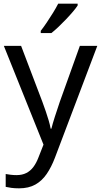

<svg xmlns="http://www.w3.org/2000/svg" viewBox="-20 -786 550 1046"><path d="M1 -536H95L211 -231Q221 -204 229.5 -179Q238 -154 245 -130.5Q252 -107 256 -85H260Q266 -110 279 -150.5Q292 -191 306 -232L415 -536H510L279 74Q260 124 234.5 161.5Q209 199 172.5 219.5Q136 240 84 240Q60 240 42 237.5Q24 235 11 232V162Q22 164 37.5 166Q53 168 70 168Q101 168 123.5 156.5Q146 145 162 123.5Q178 102 189 73L217 2ZM403 -756Q394 -742 377 -722Q360 -702 339.5 -680.5Q319 -659 298.5 -639.5Q278 -620 260 -606H202V-618Q217 -637 234.5 -663Q252 -689 269 -716.5Q286 -744 297 -766H403Z"/></svg>

Font: Noto Sans Tamil
Style: Regular
Weight: 400
Designer: Jelle Bosma - Monotype Design Team
Foundry: Monotype Imaging Inc.
Version: Version 2.003